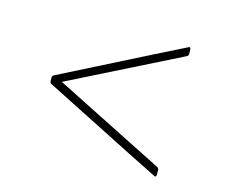

<svg xmlns="http://www.w3.org/2000/svg" viewBox="-71 -639 741 625"><g transform="rotate(15 300.0 -326.0)"><path d="M496 -108Q494 -108 94 -311Q88 -314 88 -320V-332Q88 -338 94 -341Q494 -544 496 -544Q497 -544 499 -543Q501 -542 501 -522Q501 -516 495 -513L124 -327L495 -140Q501 -137 501 -131V-115Q501 -108 496 -108Z"/></g></svg>

Font: YamahaIndonesia935. App Thin
Style: Regular
Weight: 100
Designer: Dalton Maag Ltd
Foundry: Dalton Maag Ltd
Version: Version 1.002